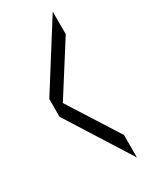

<svg xmlns="http://www.w3.org/2000/svg" viewBox="-138 -520 434 554"><g transform="rotate(-30 78.5 -243.0)"><path d="M144.5 0 9.8 -213.5V-272.5L144.5 -486V-410.9L27.4 -226.5V-259.5L144.5 -75.1Z"/></g></svg>

Font: Anybody UltraCondensed Thin
Style: Regular
Weight: 100
Width: 1
Designer: Tyler Finck
Foundry: Etcetera Type Company
Version: Version 1.110